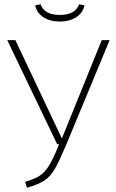

<svg xmlns="http://www.w3.org/2000/svg" viewBox="-20 -870 544 900"><path d="M291 -193Q258 -115 237.5 -79Q217 -43 188.5 -24Q160 -5 106 10L98 -18Q143 -31 166.5 -46.5Q190 -62 210 -94Q230 -126 257 -194H248L14 -682H52L270 -221L457 -682H494ZM145 -845 170 -850Q188 -800 260 -800Q333 -800 351 -850L376 -845Q369 -810 337.5 -789.5Q306 -769 260 -769Q214 -769 183 -789.5Q152 -810 145 -845Z"/></svg>

Font: FiraGO UltraLight
Style: Regular
Weight: 200
Designer: bBox Type
Foundry: bBox Type GmbH
Version: Version 1.001